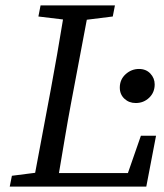

<svg xmlns="http://www.w3.org/2000/svg" viewBox="-20 -690 608 710"><path d="M122 -629 130 -670H405L397 -629L301 -617L243 -310Q231 -246 220 -180.5Q209 -115 198 -50H453L501 -188H557L521 0H16L24 -40L110 -51L168 -360Q192 -489 213 -618ZM482 -309Q457 -309 440 -325Q423 -341 423 -366Q423 -396 444.5 -415.5Q466 -435 494 -435Q520 -435 536 -418Q552 -401 552 -378Q552 -348 531.5 -328.5Q511 -309 482 -309Z"/></svg>

Font: Source Serif Pro
Style: Italic
Weight: 400
Italic angle: -12°
Designer: Frank Grießhammer
Foundry: Adobe Systems Incorporated
Version: Version 3.001;hotconv 1.0.111;makeotfexe 2.5.65597